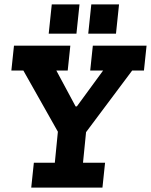

<svg xmlns="http://www.w3.org/2000/svg" viewBox="-20 -859 691 879"><path d="M384 -705 398 -839H525L511 -705ZM203 -705 217 -839H344L330 -705ZM639 -536H585L374 -254L360 -114H461L449 0H123L135 -114H231L245 -256L87 -536H32L44 -650H302L290 -536H238L326 -372H332L452 -536H393L405 -650H651Z"/></svg>

Font: Zilla Slab
Style: Bold Italic
Weight: 700
Italic angle: -6°
Designer: Typotheque.com
Foundry: Typotheque type foundry
Version: Version 1.1; 2017; ttfautohint (v1.6)